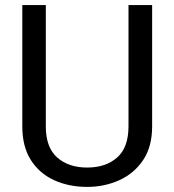

<svg xmlns="http://www.w3.org/2000/svg" viewBox="-20 -731 688 761"><path d="M489.3 -710.9H583V-230Q583 -149.9 547.4 -96.7Q511.7 -43.5 452.9 -16.8Q394 9.8 325.2 9.8Q252.9 9.8 194.6 -16.8Q136.2 -43.5 102.3 -96.7Q68.4 -149.9 68.4 -230V-710.9H161.6V-230Q161.6 -146.5 206.8 -106.7Q252 -66.9 325.2 -66.9Q399.4 -66.9 444.3 -106.7Q489.3 -146.5 489.3 -230Z"/></svg>

Font: Vazirmatn UI FD
Style: Regular
Weight: 400
Designer: Saber Rastikerdar
Foundry: Saber Rastikerdar
Version: Version 33.003